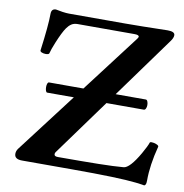

<svg xmlns="http://www.w3.org/2000/svg" viewBox="-78 -745 799 833"><g transform="rotate(10 321.5 -328.5)"><path d="M610.8 -175.8Q621.1 -175.8 632.3 -171.1Q643.6 -166.5 642.1 -161.1Q620.1 -77.1 620.1 -8.8Q620.1 2 618.2 7.1Q616.2 12.2 611.8 14.2L600.1 12.2Q575.2 8.8 574.2 8.8Q497.6 0 290 0H70.8Q37.1 0 37.1 -23.9Q37.1 -36.1 44.9 -46.9L244.6 -309.1H127.4Q123 -309.1 120.6 -316.2Q118.2 -323.2 118.2 -332.5Q118.2 -341.3 120.6 -347.7Q123 -354 127.4 -354H278.8L471.2 -606.9Q476.1 -613.3 476.1 -616.7Q476.1 -625 456.1 -625H206.1Q189.5 -625 178.5 -617.7Q167.5 -610.4 158.7 -597.7Q144.5 -577.6 124 -527.8Q110.8 -495.6 106.9 -479Q106.4 -476.1 102.1 -474.6Q97.7 -473.1 91.8 -473.1Q82 -473.1 74.2 -476.3Q66.4 -479.5 66.9 -484.9Q82 -598.1 82 -647.9Q82 -670.9 102.1 -670.9Q115.2 -668 132.3 -665.5Q149.4 -663.1 161.1 -663.1H409.2Q471.2 -663.1 595.2 -666Q627 -666 627 -649.9Q627 -637.7 615.2 -622.1L420.9 -354H553.7Q558.6 -354 561.5 -347.2Q564.5 -340.3 564.5 -331.1Q564.5 -322.3 561.3 -315.7Q558.1 -309.1 552.7 -309.1H388.2L208 -61Q205.1 -57.1 205.1 -51.8Q205.1 -42 221.2 -42Q332 -42 400.4 -43.2Q468.8 -44.4 509.8 -47.9Q522.9 -48.8 540.3 -67.6Q557.6 -86.4 578.1 -122.1Q598.1 -157.2 603 -172.9Q604 -175.8 610.8 -175.8Z"/></g></svg>

Font: JuniusX
Style: Bold
Weight: 700
Designer: Peter S. Baker
Foundry: Briery Creek Software
Version: Version 1.004